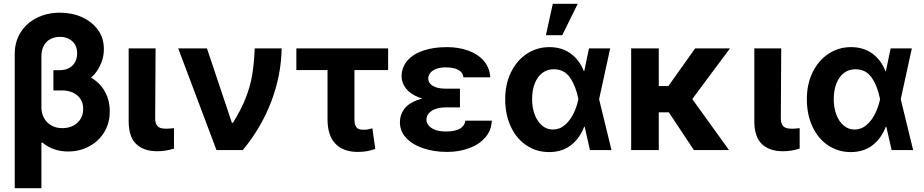

<svg xmlns="http://www.w3.org/2000/svg" viewBox="-20 -783 4821 1002"><path d="M552.7 -202Q553.2 -141.9 524.6 -94.1Q495.9 -46.3 445.8 -19.4Q395.7 7.6 335.3 7.6Q297.3 7.6 263.9 -3.6Q230.5 -14.9 200.9 -39.2L196.1 -37.4V-221Q196.7 -191.2 209.7 -167.1Q222.7 -142.9 247.6 -128.6Q272.5 -114.2 305.8 -114.2Q338.2 -114.2 362.9 -127.5Q387.6 -140.8 401.1 -163.6Q414.5 -186.3 414 -214.6Q414.5 -244.2 400.3 -265.9Q386 -287.6 361.4 -299.3Q336.7 -310.9 305.7 -310.9H258.7V-409.2H325.9Q397.4 -409.2 448.7 -381.5Q500 -353.9 526.6 -306.5Q553.2 -259.2 552.7 -202ZM522 -527Q522.5 -477.2 497.1 -430.4Q471.6 -383.5 423.6 -354Q375.6 -324.5 311.4 -324.5H258.7V-416.8H290.6Q323.2 -416.8 344 -429.9Q364.9 -443 373.9 -463.2Q383 -483.4 382.4 -505Q383 -530.1 371.9 -549.5Q360.7 -568.9 340.2 -579.7Q319.7 -590.6 292.7 -590.6Q265.1 -590.6 243.3 -579.2Q221.5 -567.8 209.1 -545.3Q196.7 -522.8 196.1 -491.8V199.2H56.9V-500.6Q56.9 -565.7 88.1 -614.7Q119.3 -663.7 173.2 -690.2Q227 -716.8 292.7 -716.8Q355.6 -716.8 407.8 -693.5Q460 -670.1 491.3 -626.9Q522.5 -583.7 522 -527Z M791.9 -530.3 789.8 -164.9Q790.3 -144.6 796.6 -132.8Q802.9 -121 815.2 -116.1Q827.5 -111.3 846.3 -111.3Q861.4 -111.3 880.1 -113.4Q885.4 -114.2 888 -114.2V-7.4Q868 -1.2 846.3 2.5Q824.7 6.3 801.1 6.3Q730.2 6.3 691.1 -31.1Q652 -68.4 651.5 -147.9V-530.3Z M910.1 -530.3H1060.1L1190.3 -141.9H1195.6Q1238.3 -210.6 1261.6 -269.6Q1284.9 -328.6 1295.5 -388.7Q1306 -448.8 1309.2 -530.3H1450Q1447.4 -389.4 1395.6 -253Q1343.8 -116.6 1247.2 0H1109.7Z M2005.5 -417.2H1526.6V-530.3H2005.5ZM1829.7 -530.3V-159.7Q1829.7 -139 1835.3 -127Q1840.9 -115 1850.8 -110.4Q1860.7 -105.8 1875.8 -105.8Q1890.3 -105.8 1901.7 -108Q1913.1 -110.2 1923.3 -113.3L1938.6 -6Q1914.9 2.5 1894.7 6.1Q1874.5 9.8 1847.1 9.8Q1771.5 9.8 1730.4 -33Q1689.3 -75.7 1689.3 -160.3V-530.3Z M2380.4 -278V-222.4H2305.9Q2278.4 -222.4 2256.1 -215.4Q2233.7 -208.3 2219.7 -193.8Q2205.6 -179.4 2205.6 -158.4Q2205.6 -141.7 2217.6 -127.6Q2229.6 -113.4 2252.2 -105.1Q2274.8 -96.8 2306.1 -96.8Q2354.9 -96.8 2379.8 -111.1Q2404.7 -125.4 2408.4 -153.2H2546.5Q2544.6 -102.2 2512.4 -65.3Q2480.3 -28.5 2428 -9.4Q2375.8 9.8 2313.3 9.8Q2244 9.8 2187.8 -9.5Q2131.5 -28.7 2099.3 -63.7Q2067 -98.6 2067 -144.7Q2067 -183.8 2089.1 -213.7Q2111.2 -243.5 2157.8 -260.8Q2204.5 -278 2275.5 -278ZM2075.7 -384.2Q2076.2 -432.5 2106.5 -467.1Q2136.8 -501.7 2189.9 -519.4Q2243 -537.1 2312.4 -537.1Q2375.2 -537.1 2425.8 -518.2Q2476.4 -499.3 2506.2 -463.8Q2536 -428.3 2538.4 -379.4H2398.6Q2395.7 -405.5 2371.4 -418.5Q2347 -431.4 2305.2 -431.4Q2277.3 -431.4 2256.8 -423.6Q2236.3 -415.8 2225.8 -402.8Q2215.2 -389.8 2214.7 -373.1Q2215.2 -348.8 2239.4 -334.5Q2263.5 -320.2 2305.9 -320.2H2380.4V-257.2H2275.5Q2209.7 -257.2 2165 -275.2Q2120.2 -293.1 2098.2 -321.8Q2076.2 -350.4 2075.7 -384.2Z M2616.5 -265.6Q2616.5 -344.7 2647 -406.5Q2677.5 -468.3 2730.1 -502.7Q2782.7 -537.1 2847.1 -537.1Q2911.5 -537.1 2957.6 -504Q3003.6 -470.9 3026.7 -411.9H3070L3106.2 -266.6L3171.2 0H3058.8L2998.2 -266.6Q2985.8 -332.4 2955.5 -377Q2925.2 -421.6 2870.2 -421.6Q2835.8 -421.6 2810.2 -402.2Q2784.6 -382.8 2770.8 -347.4Q2756.9 -311.9 2756.9 -265.9Q2756.9 -220.3 2770.7 -184.3Q2784.5 -148.3 2809.1 -127.6Q2833.7 -107 2865.4 -107Q2900.7 -107 2928.3 -130.9Q2955.9 -154.8 2973 -190.3Q2990.1 -225.8 2998.2 -263.7L3053.7 -530.3H3164.4L3106.2 -263.7L3070 -121.2H3028.4Q3005.6 -61 2959.4 -25.1Q2913.2 10.7 2845 10.7Q2779 10.3 2726.8 -24.8Q2674.5 -60 2645.5 -122.8Q2616.5 -185.5 2616.5 -265.6ZM2865 -763.1H2995.1L2914.1 -599.2H2828.9Z M3418 0H3273.9V-530.3H3418ZM3541.3 -196.8H3392.9L3375 -333.8H3468.1L3607.6 -530.3H3789.4ZM3459.3 -213.5 3577.6 -287.3 3784.4 0H3601.1Z M4057 -530.3 4054.9 -164.9Q4055.5 -144.6 4061.8 -132.8Q4068.1 -121 4080.4 -116.1Q4092.7 -111.3 4111.5 -111.3Q4126.5 -111.3 4145.2 -113.4Q4150.5 -114.2 4153.2 -114.2V-7.4Q4133.1 -1.2 4111.5 2.5Q4089.8 6.3 4066.3 6.3Q3995.3 6.3 3956.2 -31.1Q3917.2 -68.4 3916.6 -147.9V-530.3Z M4190.8 -265.6Q4190.8 -344.7 4221.2 -406.5Q4251.7 -468.3 4304.3 -502.7Q4356.9 -537.1 4421.3 -537.1Q4485.7 -537.1 4531.8 -504Q4577.9 -470.9 4600.9 -411.9H4644.2L4680.4 -266.6L4745.4 0H4633.1L4572.5 -266.6Q4560 -332.4 4529.7 -377Q4499.4 -421.6 4444.4 -421.6Q4410 -421.6 4384.4 -402.2Q4358.8 -382.8 4345 -347.4Q4331.1 -311.9 4331.1 -265.9Q4331.1 -220.3 4344.9 -184.3Q4358.7 -148.3 4383.3 -127.6Q4407.9 -107 4439.7 -107Q4474.9 -107 4502.5 -130.9Q4530.1 -154.8 4547.3 -190.3Q4564.4 -225.8 4572.5 -263.7L4627.9 -530.3H4738.6L4680.4 -263.7L4644.2 -121.2H4602.6Q4579.8 -61 4533.6 -25.1Q4487.4 10.7 4419.2 10.7Q4353.2 10.3 4301 -24.8Q4248.8 -60 4219.8 -122.8Q4190.8 -185.5 4190.8 -265.6Z"/></svg>

Font: Pretendard Std Variable
Style: Regular
Weight: 400
Designer: Base glyphs from Inter by Rasmus Andersson; Hangeul glyphs from Noto Sans CJK(Source Han Sans) by Jang Soo-young and Kan
Foundry: Kil Hyung-jin
Version: Version 1.309;Glyphs 3.2 (3225)